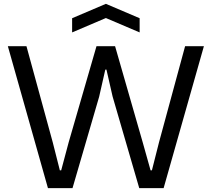

<svg xmlns="http://www.w3.org/2000/svg" viewBox="-20 -981 1103 1001"><path d="M21 -740H118L255 -239L292 -93H299L338 -239L483 -740H580L724 -239L765 -93H772L809 -239L945 -740H1043L833 0H706L567 -478L535 -618H529L497 -477L358 0H230ZM356 -886 532 -961 708 -886V-812L532 -887L356 -812Z"/></svg>

Font: Encode Sans Wide
Style: Regular
Weight: 400
Designer: Pablo Impallari, Andres Torresi
Foundry: Pablo Impallari, Andres Torresi
Version: Version 1.000; ttfautohint (v1.00) -l 8 -r 50 -G 200 -x 14 -